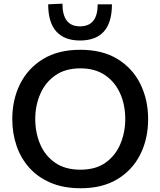

<svg xmlns="http://www.w3.org/2000/svg" viewBox="-20 -992 856 1024"><path d="M411.5 12Q318.5 12 249.8 -17.5Q181 -47 135.5 -98.2Q90 -149.5 67.8 -216Q45.5 -282.5 45.5 -357Q45.5 -460.5 87.2 -544.2Q129 -628 209.8 -677.2Q290.5 -726.5 408 -726.5Q527 -726.5 607.5 -676.8Q688 -627 729 -543.2Q770 -459.5 770 -357Q770 -251.5 728 -168Q686 -84.5 605.8 -36.2Q525.5 12 411.5 12ZM409 -87Q491 -87 543.8 -125Q596.5 -163 622.2 -224.8Q648 -286.5 648 -357Q648 -433 620.5 -494.2Q593 -555.5 539.8 -591.5Q486.5 -627.5 409 -627.5Q328.5 -627.5 275 -590Q221.5 -552.5 194.8 -490.8Q168 -429 168 -357Q168 -285 194 -223.5Q220 -162 273.5 -124.5Q327 -87 409 -87ZM406.5 -776Q323.5 -776 280.2 -824.2Q237 -872.5 237 -969L313 -972.5Q313 -851.5 406.5 -851.5Q501 -851.5 501 -969H577Q577 -776 406.5 -776Z"/></svg>

Font: Commissioner Medium
Style: Regular
Weight: 500
Designer: Kostas Bartsokas
Foundry: Kostas Bartsokas
Version: Version 1.000; ttfautohint (v1.8.3)